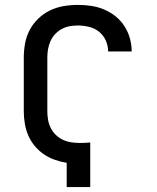

<svg xmlns="http://www.w3.org/2000/svg" viewBox="-20 -763 640 783"><path d="M252 0V-99Q227 -103 203 -111.5Q179 -120 158 -134.5Q137 -149 121 -168.5Q105 -188 95 -211.5Q85 -235 81 -260Q77 -285 77 -310V-529Q77 -558 82.5 -587Q88 -616 101.5 -641.5Q115 -667 136.5 -687.5Q158 -708 184 -720.5Q210 -733 239 -738Q268 -743 298 -743Q325 -743 352 -739Q379 -735 404 -724.5Q429 -714 450.5 -697Q472 -680 487 -657Q502 -634 509.5 -607.5Q517 -581 517 -554V-553H421Q421 -576 411.5 -597.5Q402 -619 384 -633.5Q366 -648 343 -653.5Q320 -659 298 -659Q280 -659 263.5 -656Q247 -653 231.5 -644.5Q216 -636 204.5 -623.5Q193 -611 186 -595.5Q179 -580 176 -563Q173 -546 173 -529V-310Q173 -292 176 -274.5Q179 -257 187 -241Q195 -225 208 -212.5Q221 -200 237.5 -192.5Q254 -185 271.5 -182.5Q289 -180 307 -180Q317 -180 327.5 -180.5Q338 -181 348 -182V0Z"/></svg>

Font: Iosevka Aile Medium
Style: Regular
Weight: 500
Designer: Belleve Invis
Foundry: Belleve Invis
Version: Version 27.3.5; ttfautohint (v1.8.4)